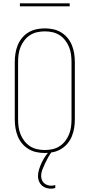

<svg xmlns="http://www.w3.org/2000/svg" viewBox="-20 -914 540 1157"><path d="M250 8Q224 8 198.5 2.5Q173 -3 151 -16.5Q129 -30 112.5 -50Q96 -70 86.5 -94Q77 -118 73 -143.5Q69 -169 69 -195V-540Q69 -566 73 -591.5Q77 -617 86.5 -641Q96 -665 112.5 -685Q129 -705 151 -718.5Q173 -732 198.5 -737.5Q224 -743 250 -743Q276 -743 301.5 -737.5Q327 -732 349 -718.5Q371 -705 387.5 -685Q404 -665 413.5 -641Q423 -617 427 -591.5Q431 -566 431 -540V-195Q431 -169 427 -143.5Q423 -118 413.5 -94Q404 -70 387.5 -50Q371 -30 349 -16.5Q327 -3 301.5 2.5Q276 8 250 8ZM250 -10Q273 -10 296 -15Q319 -20 338.5 -32.5Q358 -45 372.5 -63.5Q387 -82 396 -104Q405 -126 408 -149Q411 -172 411 -195V-540Q411 -563 408 -586Q405 -609 396 -631Q387 -653 372.5 -671.5Q358 -690 338.5 -702.5Q319 -715 296 -720Q273 -725 250 -725Q227 -725 204 -720Q181 -715 161.5 -702.5Q142 -690 127.5 -671.5Q113 -653 104 -631Q95 -609 92 -586Q89 -563 89 -540V-195Q89 -172 92 -149Q95 -126 104 -104Q113 -82 127.5 -63.5Q142 -45 161.5 -32.5Q181 -20 204 -15Q227 -10 250 -10ZM286 223Q271 223 256.5 218Q242 213 231 202.5Q220 192 214.5 177.5Q209 163 209 148Q209 127 215.5 106.5Q222 86 231 66.5Q240 47 252 29.5Q264 12 278 -4L282 -8H292V0Q280 17 270 34.5Q260 52 251.5 70.5Q243 89 235.5 108Q228 127 228 148Q228 159 232.5 170.5Q237 182 245.5 189.5Q254 197 265.5 201Q277 205 288 205Q295 205 301 204Q307 203 313 201V219Q306 221 299.5 222Q293 223 286 223ZM100 -876V-894H400V-876Z"/></svg>

Font: Iosevka Curly Slab Thin
Style: Regular
Weight: 100
Monospace: yes
Designer: Belleve Invis
Foundry: Belleve Invis
Version: Version 22.1.2; ttfautohint (v1.8.4)